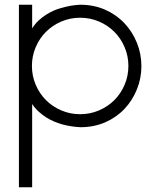

<svg xmlns="http://www.w3.org/2000/svg" viewBox="-20 -794 668 812"><path d="M116 -774V-674Q128 -693 143 -707Q158 -721 174.5 -731.5Q191 -742 208 -749.5Q225 -757 242 -761Q279 -772 319 -774Q377 -774 424.5 -753Q472 -732 506 -696Q540 -660 559 -613Q578 -566 578 -514Q578 -463 559 -416Q540 -369 506.5 -333.5Q473 -298 425.5 -277Q378 -256 320 -256Q280 -258 243 -268Q226 -273 209 -280Q192 -287 175.5 -297.5Q159 -308 143.5 -322Q128 -336 116 -354V-2H60V-774ZM523 -515Q523 -557 507 -594.5Q491 -632 463.5 -659.5Q436 -687 398.5 -703Q361 -719 319 -719Q277 -719 239.5 -703Q202 -687 174.5 -659.5Q147 -632 131 -594.5Q115 -557 115 -515Q115 -473 131 -435.5Q147 -398 174.5 -370.5Q202 -343 239.5 -327Q277 -311 319 -311Q361 -311 398.5 -327Q436 -343 463.5 -370.5Q491 -398 507 -435.5Q523 -473 523 -515Z"/></svg>

Font: LuenTai2017
Style: Regular
Weight: 400
Designer: LuenTai
Foundry: Microsoft Corpration
Version: Version 1.00 November 27, 2016, initial release